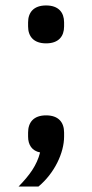

<svg xmlns="http://www.w3.org/2000/svg" viewBox="-20 -550 338 704"><path d="M149 -391C195 -391 215 -417 215 -453V-468C215 -504 195 -530 149 -530C103 -530 83 -504 83 -468V-453C83 -417 103 -391 149 -391ZM149 -127C103 -127 83 -101 83 -64V-49C83 -19 97 3 127 9C115 56 89 92 48 134H121C180 85 215 10 215 -49V-64C215 -101 195 -127 149 -127Z"/></svg>

Font: IBM Plex Arabic Text
Style: Regular
Weight: 450
Designer: Mike Abbink, Paul van der Laan, Pieter van Rosmalen, Wael Morcos, Khajak Apelian
Foundry: Bold Monday
Version: Version 1.0